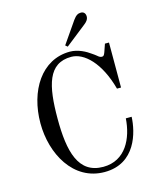

<svg xmlns="http://www.w3.org/2000/svg" viewBox="-137 -1033 944 1146"><g transform="rotate(-15 335.0 -460.0)"><path d="M333 -773 346 -762 474 -863C490 -875 502 -889 502 -907C502 -925 492 -938 474 -938C456 -938 443 -931 425 -906ZM70 -362C70 -174 172 18 366 18C558 18 602 -165 606 -259H570C562 -139 505 -14 366 -14C212 -14 176 -158 176 -362C176 -566 206 -698 350 -698C429 -698 519 -614 565 -444H590V-722H565L548 -673C542 -658 539 -651 528 -651C519 -651 511 -655 500 -665C494 -670 486 -676 474 -684C448 -703 401 -730 350 -730C174 -730 70 -562 70 -362Z"/></g></svg>

Font: Old Standard
Style: Regular
Weight: 400
Designer: Alexey Kryukov <alexios@thessalonica.org.ru>
Version: Version 2.0